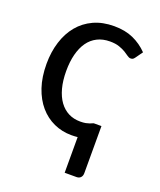

<svg xmlns="http://www.w3.org/2000/svg" viewBox="-124 -563 671 806"><g transform="rotate(20 211.5 -160.5)"><path d="M375.5 -391.6Q371.6 -386.2 367.9 -383.5Q364.3 -380.9 357.4 -380.9Q350.1 -380.9 342.3 -386.7Q334.5 -392.6 322.8 -399.7Q311 -406.7 294.2 -412.6Q277.3 -418.5 252.9 -418.5Q220.7 -418.5 196 -406Q171.4 -393.6 155 -370.4Q138.7 -347.2 130.1 -314Q121.6 -280.8 121.6 -239.3Q121.6 -196.3 130.6 -162.8Q139.6 -129.4 156.2 -106.4Q172.9 -83.5 196.3 -71.5Q219.7 -59.6 249 -59.6Q263.7 -59.6 273.4 -61.5Q283.2 -63.5 289.8 -65.9Q296.4 -68.4 300.3 -70.3Q304.2 -72.3 307.1 -72.3H339.8V138.2Q339.8 150.4 333 157.5Q326.2 164.6 314.9 164.6H261.7V5.4Q247.6 6.8 233.9 6.8Q191.9 6.8 155.3 -9.8Q118.7 -26.4 91.6 -57.9Q64.5 -89.4 49.1 -135Q33.7 -180.7 33.7 -239.3Q33.7 -292.5 47.9 -337.6Q62 -382.8 89.1 -415.5Q116.2 -448.2 156 -466.6Q195.8 -484.9 247.6 -484.9Q296.4 -484.9 333 -468.5Q369.6 -452.1 397.9 -422.9Z"/></g></svg>

Font: Carlito
Style: Regular
Weight: 400
Designer: Lukasz Dziedzic
Foundry: tyPoland Lukasz Dziedzic
Version: Version 1.103; Beta1; all basic design good, some composites